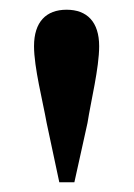

<svg xmlns="http://www.w3.org/2000/svg" viewBox="-20 -841 275 395"><path d="M117 -821C75 -821 50 -796 50 -746C50 -702 68 -633 76 -588L102 -466H133L160 -588C167 -633 184 -701 184 -746C184 -796 159 -821 117 -821Z"/></svg>

Font: Noto Serif CJK KR
Style: Bold
Weight: 700
Designer: Ryoko NISHIZUKA 西塚涼子 (kana & ideographs); Frank Grießhammer (Latin, Greek & Cyrillic); Wenlong ZHANG 张文龙 (bopomofo); San
Foundry: Adobe
Version: Version 2.001;hotconv 1.1.0;makeotfexe 2.6.0